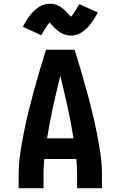

<svg xmlns="http://www.w3.org/2000/svg" viewBox="-20 -999 640 1019"><path d="M79 0V-74Q79 -130 87.5 -186Q96 -242 107 -297.5Q118 -353 131.5 -408Q145 -463 160 -517.5Q175 -572 191 -626.5Q207 -681 224 -735H376Q393 -681 409 -626.5Q425 -572 440 -517.5Q455 -463 468.5 -408Q482 -353 493 -297.5Q504 -242 512.5 -186Q521 -130 521 -74V0H389V-74Q389 -94 388 -114.5Q387 -135 385 -155H215Q213 -135 212 -114.5Q211 -94 211 -74V0ZM230 -265H370Q357 -349 338.5 -432Q320 -515 300 -597Q280 -515 261.5 -432Q243 -349 230 -265ZM356 -810Q347 -810 339.5 -811.5Q332 -813 323 -816Q314 -819 307 -822.5Q300 -826 292 -832Q284 -838 277.5 -844Q271 -850 265.5 -855.5Q260 -861 254 -868Q248 -875 244 -879Q239 -875 236.5 -872Q234 -869 231 -864.5Q228 -860 224.5 -854.5Q221 -849 217 -842.5Q213 -836 208.5 -828.5Q204 -821 199 -812L101 -857Q108 -870 115 -881.5Q122 -893 129 -903.5Q136 -914 143 -922.5Q150 -931 157.5 -938.5Q165 -946 175 -954Q185 -962 196 -967.5Q207 -973 219 -976Q231 -979 244 -979Q253 -979 260.5 -978Q268 -977 277 -974Q286 -971 293 -967.5Q300 -964 308 -958Q316 -952 322.5 -946Q329 -940 334.5 -934Q340 -928 345.5 -921.5Q351 -915 356 -910Q361 -915 363.5 -918Q366 -921 369 -925.5Q372 -930 375.5 -935.5Q379 -941 383 -947.5Q387 -954 391.5 -961.5Q396 -969 401 -977L499 -933Q492 -919 485 -907.5Q478 -896 471 -886Q464 -876 457 -867Q450 -858 442.5 -851Q435 -844 425 -835.5Q415 -827 404 -821.5Q393 -816 381 -813Q369 -810 356 -810Z"/></svg>

Font: Iosevka Curly XBdEx
Style: Regular
Weight: 800
Width: 7
Monospace: yes
Designer: Belleve Invis
Foundry: Belleve Invis
Version: Version 11.1.0; ttfautohint (v1.8.3)